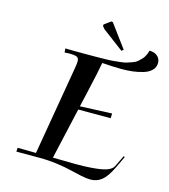

<svg xmlns="http://www.w3.org/2000/svg" viewBox="-155 -1195 1207 1372"><g transform="rotate(15 448.0 -509.0)"><path d="M491.2 -1069.8Q497.1 -1073.7 500 -1073.7Q504.9 -1073.7 509.8 -1068.8L633.8 -900.9L620.1 -889.2L461.9 -1008.3L450.2 -1022.9Q446.3 -1028.8 446.3 -1030.8Q446.3 -1037.1 451.2 -1040.5ZM81.1 0.5 83.5 -28.3 219.2 -26.4 330.6 -679.7Q337.4 -720.7 337.4 -734.4Q337.4 -759.3 322.5 -766.8Q307.6 -774.4 264.2 -774.4Q257.3 -774.4 245.1 -773.4Q232.9 -772.5 231 -772.5L228.5 -802.2Q262.2 -800.8 376.5 -800.8Q427.2 -800.8 453.6 -801Q480 -801.3 521 -802Q562 -802.7 582.8 -804.7Q603.5 -806.6 634.5 -810.1Q665.5 -813.5 681.4 -818.8Q697.3 -824.2 719.2 -831.8Q741.2 -839.4 752.9 -849.9Q764.6 -860.4 778.1 -873.8Q791.5 -887.2 799.8 -904.3Q808.1 -921.4 814 -942.4Q850.6 -942.4 873 -923.1Q895.5 -903.8 895.5 -872.6Q895.5 -840.8 872.8 -818.1Q850.1 -795.4 812.3 -784.2Q774.4 -772.9 736.1 -768.3Q697.8 -763.7 655.3 -763.7Q598.1 -763.7 510.3 -770Q503.9 -726.6 458.5 -526.9L436 -429.7L671.9 -439.5L670.4 -404.3H430.7L344.7 -25.4Q491.2 -22.9 517.1 -22.9Q633.8 -22.9 703.4 -35.4Q772.9 -47.9 790 -82.5L831.1 -166.5L839.4 -161.6L796.9 -72.3Q761.7 0 726.1 28.3Q690.4 56.6 643.1 56.6Q616.2 56.6 573.5 47.9Q530.8 39.1 489.3 28.6Q447.8 18.1 383.3 9.3Q318.8 0.5 253.4 0.5Z"/></g></svg>

Font: QumpellkaNo12
Style: Regular
Weight: 500
Designer: gluk (gluksza@wp.pl)
Foundry: gluk (gluksza@wp.pl)
Version: Version 00.480